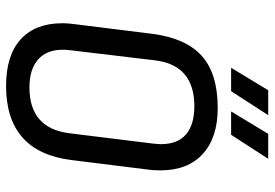

<svg xmlns="http://www.w3.org/2000/svg" viewBox="-152 -716 881 616"><g transform="rotate(90 288.0 -408.5)"><path d="M527 -484Q527 -460 525 -447L494 -198Q468 12 256 12Q158 12 106.5 -35Q55 -82 55 -169Q55 -187 58 -208L89 -457Q103 -565 160 -616Q217 -667 327 -667Q422 -667 474.5 -619Q527 -571 527 -484ZM174 -465 142 -197Q140 -179 140 -171Q140 -118 171.5 -90.5Q203 -63 261 -63Q392 -63 408 -191L441 -458Q443 -476 443 -485Q443 -538 412 -565Q381 -592 321 -592Q189 -592 174 -465ZM273 -710H198L270 -829H350ZM413 -710H338L410 -829H490Z"/></g></svg>

Font: Ropa Sans
Style: Italic
Weight: 400
Version: Version 1.100